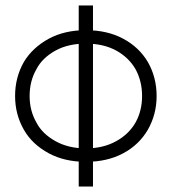

<svg xmlns="http://www.w3.org/2000/svg" viewBox="-20 -580 626 700"><path d="M267 -560V100H319V-560ZM35 -230Q35 -163 67 -107Q97 -54 158 -21Q216 10 293 10Q371 10 429 -21Q487 -52 519 -107Q551 -163 551 -230Q551 -298 519 -354Q487 -408 429 -439Q371 -470 293 -470Q216 -470 158 -439Q98 -406 67 -354Q35 -298 35 -230ZM88 -230Q88 -285 113 -328Q134 -369 183 -396Q229 -421 293 -421Q357 -421 403 -396Q449 -371 474 -328Q498 -284 498 -230Q498 -176 474 -133Q449 -90 403 -65Q356 -39 293 -39Q230 -39 183 -65Q134 -92 113 -133Q88 -176 88 -230Z"/></svg>

Font: NM-font
Style: Light
Weight: 500
Designer: ""
Foundry: ""
Version: ""